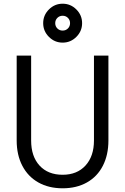

<svg xmlns="http://www.w3.org/2000/svg" viewBox="-20 -1000 675 1036"><path d="M70 -242V-700H148V-242Q148 -156 193.5 -106.5Q239 -57 318 -57Q396 -57 441.5 -107Q487 -157 487 -242V-700H565V-242Q565 -164 535 -105.5Q505 -47 449 -15.5Q393 16 318 16Q243 16 187 -15.5Q131 -47 100.5 -105.5Q70 -164 70 -242ZM318 -980Q361 -980 392 -949Q423 -918 423 -875Q423 -832 392 -801Q361 -770 318 -770Q275 -770 244 -801Q213 -832 213 -875Q213 -918 244 -949Q275 -980 318 -980ZM318 -835Q335 -835 346.5 -846.5Q358 -858 358 -875Q358 -892 346.5 -903.5Q335 -915 318 -915Q301 -915 289.5 -903.5Q278 -892 278 -875Q278 -858 289.5 -846.5Q301 -835 318 -835Z"/></svg>

Font: MedMera Sans
Style: Regular
Weight: 400
Designer: Kasper Nordkvist
Foundry: UNCUT.wtf
Version: Version 1.300